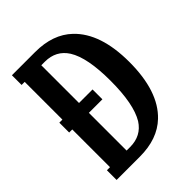

<svg xmlns="http://www.w3.org/2000/svg" viewBox="-197 -781 882 882"><g transform="rotate(-45 243.5 -340.0)"><path d="M371.1 -616.2Q462.9 -528.8 462.9 -341.8Q462.9 -151.4 371.1 -64Q304.2 0 189 0H38.1V-63H58.1V-308.1H38.1V-372.1H58.1V-617.2H38.1V-680.2H189Q304.2 -680.2 371.1 -616.2ZM298.8 -121.1Q340.8 -190.4 340.8 -341.8Q340.8 -492.2 298.8 -559.1Q261.7 -617.2 189 -617.2H166V-372.1H253.9V-308.1H166V-63H189Q261.7 -63 298.8 -121.1Z"/></g></svg>

Font: Margherita Bold
Style: Regular
Weight: 700
Designer: James Puckett
Foundry: Dunwich Type Founders
Version: Version 1.008;hotconv 1.0.109;makeotfexe 2.5.65596